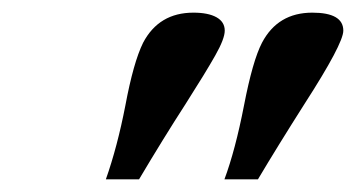

<svg xmlns="http://www.w3.org/2000/svg" viewBox="-20 -743 560 302"><path d="M146.5 -460.9Q164.6 -512.2 177.2 -577.1Q189.9 -645 205.1 -675.8Q230 -723.1 284.2 -723.1Q307.6 -723.1 320.6 -715.8Q333.5 -708.5 333.5 -694.8Q333.5 -682.1 318.6 -655.8Q303.7 -629.4 272 -579.6Q237.3 -525.9 198.7 -460.9ZM333 -460.9Q350.1 -506.8 363.8 -577.1Q377.4 -647.5 392.1 -675.8Q417 -723.1 471.2 -723.1Q520 -723.1 520 -694.8Q520 -674.3 459 -579.6Q416.5 -512.7 385.7 -460.9Z"/></svg>

Font: Elstob 14pt SemiBold
Style: Italic
Weight: 600
Italic angle: -20°
Designer: Peter S. Baker
Version: Version 1.015